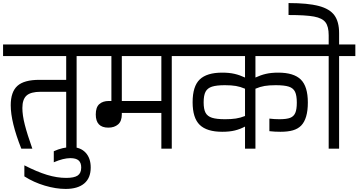

<svg xmlns="http://www.w3.org/2000/svg" viewBox="-30 -970 2339 1253"><path d="M576 -604H470V0H402V-371H235Q171 -371 143.5 -346.5Q116 -322 116 -265Q116 -218 132 -155.5Q148 -93 181 0H109Q40 -174 40 -283Q40 -370 83.5 -409.5Q127 -449 227 -449H402V-604H-10V-680H576Z M321 17Q349 4 379 -3Q409 -10 435 -10Q495 -10 528.5 26Q562 62 562 123Q562 192 519.5 227.5Q477 263 398 263Q335 263 262.5 241.5Q190 220 129 181V109Q211 151 276.5 171Q342 191 402 191Q454 191 477 175.5Q500 160 500 123Q500 92 483 77Q466 62 429 62Q384 62 321 89Z M1197 -604H1091V0H1023V-233H765V-224Q765 -179 740.5 -158Q716 -137 677 -137Q595 -137 595 -223Q595 -270 618 -290.5Q641 -311 680 -311H697V-604H556V-680H1197ZM1023 -604H765V-311H1023Z M1637 -604V-464Q1671 -480 1705.5 -488Q1740 -496 1786 -496Q1887 -496 1933 -451Q1979 -406 1979 -301Q1979 -195 1935 -150Q1914 -129 1881.5 -119.5Q1849 -110 1800 -110Q1761 -110 1728 -114V-196Q1759 -192 1794 -192Q1840 -192 1863.5 -201Q1887 -210 1897 -233Q1907 -256 1907 -300Q1907 -347 1895.5 -371Q1884 -395 1855 -404.5Q1826 -414 1769 -414Q1726 -414 1696.5 -409Q1667 -404 1637 -391V0H1569V-144Q1537 -127 1502.5 -118.5Q1468 -110 1420 -110Q1320 -110 1273.5 -155Q1227 -200 1227 -303Q1227 -407 1273.5 -451.5Q1320 -496 1420 -496Q1466 -496 1500.5 -488Q1535 -480 1569 -464V-604H1177V-680H2029V-604ZM1569 -213V-391Q1539 -404 1509.5 -409Q1480 -414 1438 -414Q1383 -414 1353.5 -404.5Q1324 -395 1311.5 -371.5Q1299 -348 1299 -302Q1299 -257 1311.5 -234Q1324 -211 1353.5 -201.5Q1383 -192 1439 -192Q1480 -192 1509.5 -196.5Q1539 -201 1569 -213Z M2289 -604H2183V0H2115V-604H2009V-680H2289ZM2183 -670H2115V-740Q2115 -797 2094 -824.5Q2073 -852 2019 -862Q1965 -872 1853 -872V-950Q1979 -950 2050.5 -931Q2122 -912 2152.5 -870Q2183 -828 2183 -754Z"/></svg>

Font: Rhodium Libre
Style: Regular
Weight: 400
Designer: James Puckett
Foundry: Dunwich Type Founders
Version: Version 1.001; ttfautohint (v1.3)